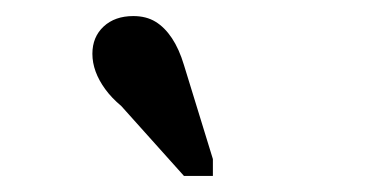

<svg xmlns="http://www.w3.org/2000/svg" viewBox="-20 -783 482 239"><path d="M209 -702 245 -585V-564H209L131 -651Q119 -661 111 -672Q103 -683 99 -694Q95 -705 95 -716Q95 -737 109 -750Q123 -763 146 -763Q162 -763 173.5 -756Q185 -749 194 -735.5Q203 -722 209 -702Z"/></svg>

Font: Roboto Serif 28pt Condensed Medium
Style: Regular
Weight: 500
Width: 3
Designer: Greg Gazdowicz
Foundry: Commercial Type
Version: Version 1.008